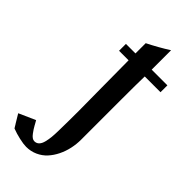

<svg xmlns="http://www.w3.org/2000/svg" viewBox="-421 -691 1022 1022"><g transform="rotate(45 90.5 -179.5)"><path d="M318.4 -488.3V-436.5H199.7Q198.2 -374 198.2 -270V40.5Q198.2 74.7 190.9 108.2Q183.6 141.6 168.7 171.9Q153.8 202.1 132.8 225.1Q111.8 248 82 261.5Q52.2 274.9 18.1 274.9Q-2 274.9 -34.4 267.6Q-66.9 260.3 -94.7 249.5Q-96.2 247.1 -100.6 240.2Q-105 233.4 -106.9 229.5V230Q-129.9 193.4 -138.2 178.2L-44.9 136.7Q-44.4 137.2 -41.3 142.8Q-38.1 148.4 -35.2 153.6Q-32.2 158.7 -31.2 160.6L-31.7 160.2Q-23.9 173.8 -19.5 180.7Q-15.1 187.5 -6.3 199.5Q2.4 211.4 11 217.3Q19.5 223.1 27.8 223.1Q43.9 223.1 54.4 212.4Q64.9 201.7 70.1 181.2Q75.2 160.6 77.1 140.9Q79.1 121.1 79.6 92.8Q81.1 24.9 81.1 -59.1Q81.1 -112.3 79.6 -236.3Q78.1 -360.4 78.1 -436.5H6.3V-488.3H78.1V-565.4Q141.6 -597.2 200.2 -634.3V-488.3Z"/></g></svg>

Font: Flanker
Style: Bold
Weight: 700
Designer: Flanker
Foundry: Flanker
Version: Version 2.021